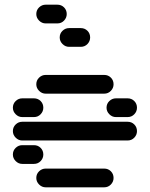

<svg xmlns="http://www.w3.org/2000/svg" viewBox="-20 -810 640 820"><path d="M135 -50Q135 -34 147 -22Q159 -10 175 -10H425Q442 -10 453.5 -22Q465 -34 465 -50Q465 -67 453.5 -78.5Q442 -90 425 -90H175Q159 -90 147 -78.5Q135 -67 135 -50ZM35 -150Q35 -134 47 -122Q59 -110 75 -110H125Q142 -110 153.5 -122Q165 -134 165 -150Q165 -167 153.5 -178.5Q142 -190 125 -190H75Q59 -190 47 -178.5Q35 -167 35 -150ZM35 -250Q35 -234 47 -222Q59 -210 75 -210H525Q542 -210 553.5 -222Q565 -234 565 -250Q565 -267 553.5 -278.5Q542 -290 525 -290H75Q59 -290 47 -278.5Q35 -267 35 -250ZM435 -350Q435 -334 447 -322Q459 -310 475 -310H525Q542 -310 553.5 -322Q565 -334 565 -350Q565 -367 553.5 -378.5Q542 -390 525 -390H475Q459 -390 447 -378.5Q435 -367 435 -350ZM35 -350Q35 -334 47 -322Q59 -310 75 -310H125Q142 -310 153.5 -322Q165 -334 165 -350Q165 -367 153.5 -378.5Q142 -390 125 -390H75Q59 -390 47 -378.5Q35 -367 35 -350ZM135 -450Q135 -434 147 -422Q159 -410 175 -410H425Q442 -410 453.5 -422Q465 -434 465 -450Q465 -467 453.5 -478.5Q442 -490 425 -490H175Q159 -490 147 -478.5Q135 -467 135 -450ZM235 -650Q235 -634 247 -622Q259 -610 275 -610H325Q342 -610 353.5 -622Q365 -634 365 -650Q365 -667 353.5 -678.5Q342 -690 325 -690H275Q259 -690 247 -678.5Q235 -667 235 -650ZM135 -750Q135 -734 147 -722Q159 -710 175 -710H225Q242 -710 253.5 -722Q265 -734 265 -750Q265 -767 253.5 -778.5Q242 -790 225 -790H175Q159 -790 147 -778.5Q135 -767 135 -750Z"/></svg>

Font: Matrix Sans Raster
Style: Regular
Weight: 400
Designer: Brad Neil
Version: Version 1.100